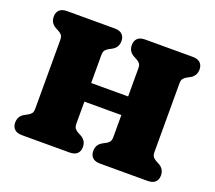

<svg xmlns="http://www.w3.org/2000/svg" viewBox="-118 -859 1138 1018"><g transform="rotate(20 451.0 -350.0)"><path d="M211.5 -385.5H650.5V-280.5H211.5ZM347 -157Q347 -137.5 354.5 -128.8Q362 -120 373 -114L389 -105.5Q422 -88 422 -51Q422 -27.5 408 -13.8Q394 0 364.5 0H97.5Q68 0 54 -13.8Q40 -27.5 40 -51Q40 -88 73 -105.5L89 -114Q100.5 -120 107.8 -128.8Q115 -137.5 115 -157V-543Q115 -562.5 107.8 -571.2Q100.5 -580 89 -586L73 -594.5Q40 -612 40 -649Q40 -672.5 54 -686.2Q68 -700 97.5 -700H364.5Q394 -700 408 -686.2Q422 -672.5 422 -649Q422 -612 389 -594.5L373 -586Q362 -580 354.5 -571.2Q347 -562.5 347 -543ZM787.5 -157Q787.5 -137.5 795 -128.8Q802.5 -120 813.5 -114L829.5 -105.5Q862.5 -88 862.5 -51Q862.5 -27.5 848.5 -13.8Q834.5 0 805 0H538Q508.5 0 494.5 -13.8Q480.5 -27.5 480.5 -51Q480.5 -88 513.5 -105.5L529.5 -114Q541 -120 548.2 -128.8Q555.5 -137.5 555.5 -157V-543Q555.5 -562.5 548.2 -571.2Q541 -580 529.5 -586L513.5 -594.5Q480.5 -612 480.5 -649Q480.5 -672.5 494.5 -686.2Q508.5 -700 538 -700H805Q834.5 -700 848.5 -686.2Q862.5 -672.5 862.5 -649Q862.5 -612 829.5 -594.5L813.5 -586Q802.5 -580 795 -571.2Q787.5 -562.5 787.5 -543Z"/></g></svg>

Font: Fraunces SuperSoft
Style: Regular
Weight: 900
Version: Version 1.000;[b76b70a41]